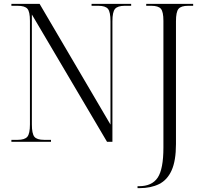

<svg xmlns="http://www.w3.org/2000/svg" viewBox="-20 -734 1052 994"><path d="M692 240V230H699Q767 230 796.5 185.5Q826 141 826 30V-626Q826 -673 813 -688.5Q800 -704 763 -704H737V-714H980V-704H954Q917 -704 904 -688Q891 -672 891 -624V12Q891 98 868.5 148Q846 198 803.5 219Q761 240 703 240ZM39 0V-10H71Q108 -10 121.5 -26Q135 -42 135 -90V-626Q135 -673 122 -688.5Q109 -704 71 -704H39V-714H185L552 -89V-624Q552 -672 539 -688Q526 -704 489 -704H454V-714H659V-704H626Q589 -704 575.5 -688Q562 -672 562 -624V0H534L145 -659V-90Q145 -42 158 -26Q171 -10 209 -10H244V0Z"/></svg>

Font: Noto Serif Display SemiCondensed Light
Style: Regular
Weight: 300
Width: 4
Designer: Monotype Design Team
Foundry: Monotype Imaging Inc.
Version: Version 2.009